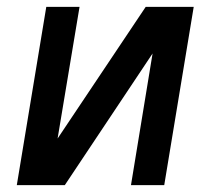

<svg xmlns="http://www.w3.org/2000/svg" viewBox="-20 -540 640 560"><path d="M29 0 115 -520H212L148 -136L405 -520H545L459 0H362L425 -384L169 0Z"/></svg>

Font: Iosevka Aile Medium Oblique
Style: Regular
Weight: 500
Italic angle: -9°
Designer: Belleve Invis
Foundry: Belleve Invis
Version: Version 31.1.0; ttfautohint (v1.8.4)